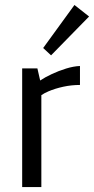

<svg xmlns="http://www.w3.org/2000/svg" viewBox="-20 -762 383 782"><path d="M70.3 0V-483.4H132.3L143.6 -434.1Q163.1 -447.3 191.2 -460.4Q219.2 -473.6 249.5 -482.9Q279.8 -492.2 305.7 -493.2V-416Q271 -416 237.5 -408.7Q204.1 -401.4 177.7 -390.1Q160.6 -382.8 148.4 -374.5V0ZM188 -536.6 155.8 -566.4 283.2 -741.7 342.8 -694.8Z"/></svg>

Font: Anaheim Medium
Style: Regular
Weight: 500
Version: Version 2.001